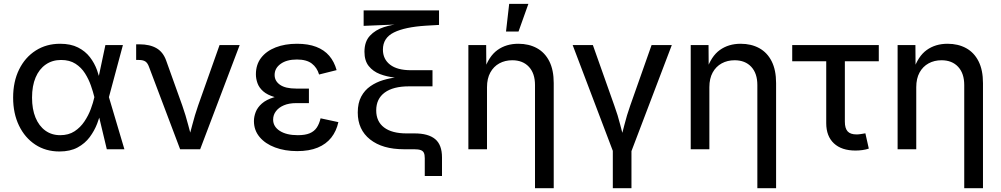

<svg xmlns="http://www.w3.org/2000/svg" viewBox="-20 -782 5245 1006"><path d="M291.5 11.7Q219.7 11.7 165 -24.2Q110.4 -60.1 79.6 -123.8Q48.8 -187.5 48.8 -270.5Q48.8 -354.5 80.1 -418Q111.3 -481.4 167 -517.1Q222.7 -552.7 294.9 -552.7Q350.6 -552.7 388.9 -533.2Q427.2 -513.7 451.2 -482.4Q475.1 -451.2 488.3 -414.8Q501.5 -378.4 507.3 -345.2H541.5L550.3 -274.4L631.8 0H539.6L474.1 -274.4Q467.8 -300.8 456.3 -333.7Q444.8 -366.7 425.5 -397.5Q406.2 -428.2 375.5 -448Q344.7 -467.8 300.3 -467.8Q253.9 -467.8 219.5 -443.8Q185.1 -419.9 166.5 -376Q147.9 -332 147.9 -270.5Q147.9 -210 166 -166Q184.1 -122.1 217.3 -97.9Q250.5 -73.7 295.4 -73.7Q339.4 -73.7 370.4 -94Q401.4 -114.3 422.4 -145.8Q443.4 -177.2 455.8 -210.9Q468.3 -244.6 474.1 -271.5L532.2 -545.9H624L550.3 -271.5L541.5 -204.1H510.7Q503.4 -171.4 489 -134Q474.6 -96.7 450 -63.5Q425.3 -30.3 386.5 -9.3Q347.7 11.7 291.5 11.7Z M923.8 0 760.7 -431.6Q753.4 -452.1 741.5 -460Q729.5 -467.8 708 -467.8H693.4V-549.8H710.4Q765.1 -549.8 800.3 -529.3Q835.4 -508.8 851.1 -463.4L935.1 -229Q953.1 -177.7 966.1 -127.2Q979 -76.7 992.7 -27.8H960.9Q974.6 -76.7 987.5 -127.4Q1000.5 -178.2 1018.1 -229L1130.4 -545.9H1235.8L1028.8 0Z M1537.1 9.8Q1472.7 9.8 1421.1 -9.5Q1369.6 -28.8 1340.1 -64.2Q1310.5 -99.6 1310.5 -147.5Q1310.5 -170.9 1319.8 -195.1Q1329.1 -219.2 1352.1 -239.5Q1375 -259.8 1415.3 -272.2Q1455.6 -284.7 1517.6 -284.7H1598.6V-241.7H1531.7Q1494.1 -241.7 1467.3 -230.2Q1440.4 -218.8 1425.8 -199.2Q1411.1 -179.7 1411.1 -155.3Q1411.1 -118.7 1446 -96.2Q1481 -73.7 1540.5 -73.7Q1579.1 -73.7 1602.8 -83.7Q1626.5 -93.8 1639.6 -113.3Q1652.8 -132.8 1659.7 -162.1L1752.9 -142.1Q1742.7 -95.2 1715.8 -61Q1689 -26.9 1644.5 -8.5Q1600.1 9.8 1537.1 9.8ZM1517.6 -262.2Q1457.5 -262.2 1418.9 -273.4Q1380.4 -284.7 1358.9 -303.7Q1337.4 -322.8 1329.1 -346.2Q1320.8 -369.6 1320.8 -392.6Q1320.8 -443.4 1348.1 -479Q1375.5 -514.6 1424.3 -533.7Q1473.1 -552.7 1536.1 -552.7Q1594.7 -552.7 1636.7 -536.6Q1678.7 -520.5 1705.1 -489.7Q1731.4 -459 1743.7 -414.6L1651.9 -391.6Q1641.1 -428.2 1613.5 -449.2Q1585.9 -470.2 1535.6 -470.2Q1482.4 -470.2 1450.7 -447.5Q1418.9 -424.8 1418.9 -389.2Q1418.9 -357.4 1447.3 -337.6Q1475.6 -317.9 1531.7 -317.9H1598.6V-262.2Z M2205.6 140.1V46.9Q2205.6 28.3 2200.7 18.3Q2195.8 8.3 2183.6 4.2Q2171.4 0 2149.4 0H2096.7Q1983.9 0 1919.2 -51.3Q1854.5 -102.5 1854.5 -192.4Q1854.5 -242.2 1872.6 -275.9Q1890.6 -309.6 1920.7 -330.3Q1950.7 -351.1 1987.1 -362.1Q2023.4 -373 2060.5 -377Q2097.7 -380.9 2129.4 -380.9V-371.1Q2090.8 -371.1 2049.1 -375.5Q2007.3 -379.9 1970.9 -393.8Q1934.6 -407.7 1912.1 -435.8Q1889.6 -463.9 1889.6 -510.7Q1889.6 -564 1918.2 -594.7Q1946.8 -625.5 1991.7 -639.9Q2036.6 -654.3 2085 -657.7V-654.8L1885.3 -646.5V-727.5H2280.3V-651.4L2212.4 -647.5Q2102.1 -640.6 2044.2 -612.1Q1986.3 -583.5 1986.3 -522Q1986.3 -472.2 2023.9 -443.1Q2061.5 -414.1 2133.3 -414.1H2246.1V-329.6H2122.6Q2040 -329.6 1995.6 -296.9Q1951.2 -264.2 1951.2 -203.6Q1951.2 -145.5 1992.2 -114.3Q2033.2 -83 2110.4 -83H2152.3Q2224.1 -83 2260 -53.2Q2295.9 -23.4 2295.9 43V140.1Z M2531.7 -325.2V0H2434.1V-545.9H2527.3L2528.3 -413.1H2516.6Q2541 -487.3 2586.7 -520Q2632.3 -552.7 2695.8 -552.7Q2751 -552.7 2793 -529.8Q2835 -506.8 2858.2 -460.9Q2881.3 -415 2881.3 -346.7V204.1H2783.2V-336.4Q2783.2 -397.5 2751.2 -431.9Q2719.2 -466.3 2664.1 -466.3Q2626.5 -466.3 2596.4 -450Q2566.4 -433.6 2549.1 -402.1Q2531.7 -370.6 2531.7 -325.2ZM2631.3 -616.7 2647.9 -761.7H2748.5L2696.8 -616.7Z M3192.9 13.7 2980.5 -545.9H3086.4L3198.7 -229Q3217.3 -178.2 3230 -127.4Q3242.7 -76.7 3256.8 -27.8H3224.6Q3238.8 -76.7 3251.5 -127.4Q3264.2 -178.2 3282.2 -229L3394 -545.9H3500L3287.1 13.7ZM3190.9 204.1V-3.9H3288.6V204.1Z M3696.8 -325.2V0H3599.1V-545.9H3692.4L3693.4 -413.1H3681.6Q3706.1 -487.3 3751.7 -520Q3797.4 -552.7 3860.8 -552.7Q3916 -552.7 3958 -529.8Q4000 -506.8 4023.2 -460.9Q4046.4 -415 4046.4 -346.7V204.1H3948.2V-336.4Q3948.2 -397.5 3916.3 -431.9Q3884.3 -466.3 3829.1 -466.3Q3791.5 -466.3 3761.5 -450Q3731.4 -433.6 3714.1 -402.1Q3696.8 -370.6 3696.8 -325.2Z M4462.4 6.8Q4389.6 6.8 4349.4 -30.8Q4309.1 -68.4 4309.1 -136.7V-460.9H4130.9V-545.9H4584.5V-460.9H4406.7V-144.5Q4406.7 -109.9 4421.1 -93.8Q4435.5 -77.6 4468.8 -77.6Q4477.5 -77.6 4490.7 -79.6Q4503.9 -81.5 4514.2 -83.5L4532.2 -3.4Q4518.1 1.5 4499.5 4.2Q4481 6.8 4462.4 6.8Z M4780.8 -325.2V0H4683.1V-545.9H4776.4L4777.3 -413.1H4765.6Q4790 -487.3 4835.7 -520Q4881.3 -552.7 4944.8 -552.7Q5000 -552.7 5042 -529.8Q5084 -506.8 5107.2 -460.9Q5130.4 -415 5130.4 -346.7V204.1H5032.2V-336.4Q5032.2 -397.5 5000.2 -431.9Q4968.3 -466.3 4913.1 -466.3Q4875.5 -466.3 4845.5 -450Q4815.4 -433.6 4798.1 -402.1Q4780.8 -370.6 4780.8 -325.2Z"/></svg>

Font: Inter Cardless
Style: Regular
Weight: 400
Designer: Rasmus Andersson
Foundry: rsms
Version: Version 4.001;git-9221beed3